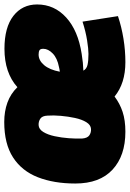

<svg xmlns="http://www.w3.org/2000/svg" viewBox="127 -728 611 905"><g transform="rotate(-90 432.5 -275.5)"><path d="M264 10Q151 10 85.5 -50.5Q20 -111 20 -226Q20 -327 49.5 -402.5Q79 -478 143 -519.5Q207 -561 310 -561Q360 -561 401.5 -546Q443 -531 474 -499Q542 -560 655 -560Q756 -560 810 -518Q864 -476 864 -406Q864 -325 802.5 -269Q741 -213 631 -196Q588 -189 552 -188Q560 -173 579 -168.5Q598 -164 631 -164Q654 -164 695 -170.5Q736 -177 783 -192L809 -25Q758 -8 702.5 1Q647 10 592 10Q492 10 430 -41Q397 -16 357.5 -3Q318 10 264 10ZM277 -152Q296 -153 309 -174Q322 -195 329 -227.5Q336 -260 339 -294.5Q342 -329 340 -357Q339 -382 325.5 -391Q312 -400 295 -399Q276 -398 263 -377Q250 -356 243 -323.5Q236 -291 233.5 -256.5Q231 -222 232 -194Q234 -169 247 -160Q260 -151 277 -152ZM628 -399Q600 -399 578 -373Q556 -347 547 -299Q557 -300 569 -303Q611 -311 633 -332.5Q655 -354 655 -377Q655 -391 648 -395Q641 -399 628 -399Z"/></g></svg>

Font: Georama Black
Style: Italic
Weight: 900
Italic angle: -9°
Designer: Jean-Baptiste Levee
Foundry: Production Type
Version: Version 1.000